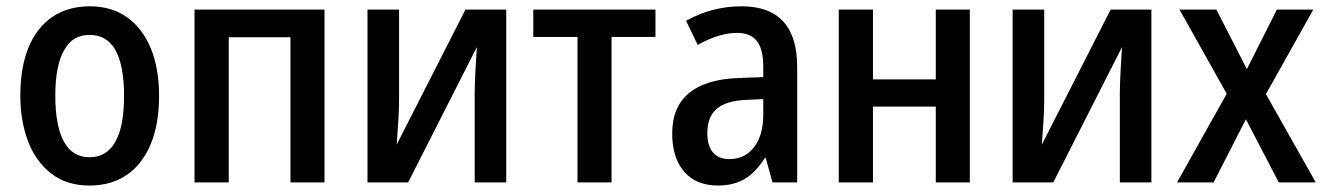

<svg xmlns="http://www.w3.org/2000/svg" viewBox="-20 -570 4144 600"><path d="M259.8 9.8Q188.5 9.8 140.1 -27.6Q91.8 -64.9 67.6 -128.7Q43.5 -192.4 43.5 -271Q43.5 -359.9 69.3 -422.1Q95.2 -484.4 143.8 -517.3Q192.4 -550.3 261.2 -550.3Q328.1 -550.3 376.5 -516.4Q424.8 -482.4 450.9 -419.7Q477.1 -356.9 477.1 -270.5Q477.1 -182.1 450.9 -119.4Q424.8 -56.6 376.2 -23.4Q327.6 9.8 259.8 9.8ZM260.3 -78.6Q314.5 -78.6 341.3 -128.9Q355 -153.3 361.3 -189Q367.7 -224.6 367.7 -272Q367.7 -317.4 360.6 -355Q353.5 -392.6 338.4 -417.5Q311.5 -460.9 260.3 -460.9Q234.4 -460.9 214.8 -450Q195.3 -439 182.1 -416Q168 -393.1 160.4 -356.9Q152.8 -320.8 152.8 -271.5Q152.8 -224.6 159.4 -189Q166 -153.3 178.7 -129.4Q205.1 -78.6 260.3 -78.6Z M587.9 0V-540H994.1V0H887.7V-453.6H694.8V0Z M1128.4 0V-540H1227.1V-258.8Q1227.1 -231.4 1225.1 -197.3Q1223.1 -163.1 1219.7 -118.2L1434.6 -540H1562V0H1463.4V-281.2Q1463.9 -313 1465.6 -346.7Q1467.3 -380.4 1470.2 -422.9L1255.4 0Z M1784.7 0V-454.6H1646.5V-540H2028.3V-454.6H1891.1V0Z M2471.2 0H2394L2373 -76.2H2370.1Q2339.8 -28.8 2305.2 -9.5Q2270.5 9.8 2223.6 9.8Q2155.3 9.8 2117.9 -33.7Q2080.6 -77.1 2080.6 -152.8Q2080.6 -235.8 2133.1 -279.1Q2185.5 -322.3 2287.1 -326.2L2365.2 -329.1V-362.8Q2365.2 -415.5 2345.5 -441.4Q2325.7 -467.3 2283.2 -467.3Q2228 -467.3 2160.2 -429.7L2124 -504.9Q2163.1 -527.3 2207 -538.8Q2251 -550.3 2297.4 -550.3Q2384.3 -550.3 2427.7 -502.7Q2471.2 -455.1 2471.2 -361.3ZM2259.3 -72.8Q2307.6 -72.8 2336.4 -110.1Q2365.2 -147.5 2365.2 -211.9V-260.3L2310.5 -257.8Q2248.5 -254.9 2219.5 -229.7Q2190.4 -204.6 2190.4 -154.3Q2190.4 -113.8 2208.3 -93.3Q2226.1 -72.8 2259.3 -72.8Z M2601.1 0V-540H2708V-321.8H2904.3V-540H3010.7V0H2904.3V-236.8H2708V0Z M3144.5 0V-540H3243.2V-258.8Q3243.2 -231.4 3241.2 -197.3Q3239.3 -163.1 3235.8 -118.2L3450.7 -540H3578.1V0H3479.5V-281.2Q3480 -313 3481.7 -346.7Q3483.4 -380.4 3486.3 -422.9L3271.5 0Z M3658.2 0 3813.5 -276.9 3666 -540H3781.2L3876.5 -354L3970.2 -540H4084L3936 -275.9L4091.8 0H3976.1L3873.5 -197.3L3772.5 0Z"/></svg>

Font: Open Sans
Style: Regular
Weight: 600
Width: 3
Foundry: Ascender Corporation
Version: Version 1.000